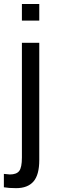

<svg xmlns="http://www.w3.org/2000/svg" viewBox="-44 -745 287 972"><path d="M66.9 -640.6V-724.6H154.8V-640.6ZM154.8 65.4Q154.8 140.1 125.5 173.8Q96.2 207.5 37.6 207.5Q0 207.5 -24.4 203.1V135.3L5.9 138.2Q39.6 138.2 53.2 120.6Q66.9 103 66.9 52.2V-528.3H154.8Z"/></svg>

Font: Arial
Style: Regular
Weight: 400
Designer: Steve Matteson
Foundry: Ascender Corporation
Version: Version 2.00.3